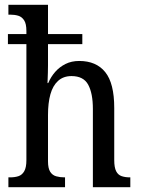

<svg xmlns="http://www.w3.org/2000/svg" viewBox="-20 -780 587 800"><path d="M15 0V-41H22Q42 -41 57 -46Q72 -51 81 -66.5Q90 -82 90 -113V-596H13V-638H90V-651Q90 -681 80.5 -695.5Q71 -710 56 -714.5Q41 -719 22 -719H15V-760H180V-638H323V-596H180V-508Q180 -493 179.5 -477Q179 -461 178.5 -449Q178 -437 178 -434H181Q192 -460 210 -480.5Q228 -501 253 -513.5Q278 -526 310 -526Q381 -526 418.5 -479.5Q456 -433 456 -330V-113Q456 -82 464 -66.5Q472 -51 487 -46Q502 -41 520 -41H523V0H367V-326Q367 -391 347.5 -427Q328 -463 278 -463Q244 -463 222 -443Q200 -423 190 -387Q180 -351 180 -301V-108Q180 -79 189 -64.5Q198 -50 214 -45.5Q230 -41 248 -41H251V0Z"/></svg>

Font: Noto Serif Condensed
Style: Regular
Weight: 400
Width: 3
Designer: Monotype Design Team
Foundry: Monotype Imaging Inc.
Version: Version 2.015